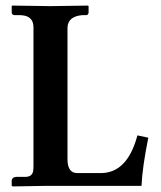

<svg xmlns="http://www.w3.org/2000/svg" viewBox="-20 -667 578 689"><path d="M100.1 -568.8Q100.1 -606.9 62.5 -611.8Q54.2 -612.8 44.9 -612.8H30.8Q22.9 -614.3 22 -621.1V-645L23.9 -647Q24.9 -647 161.1 -645L295.9 -647L297.9 -645V-621.1Q296.4 -614.3 291 -612.8H275.9Q224.1 -608.4 222.2 -568.8V-91.8Q223.6 -46.9 255.9 -45.9H341.8Q434.6 -45.9 471.2 -174.3Q472.2 -178.2 473.1 -181.2L512.2 -172.9Q490.7 -66.4 487.8 0H145L25.9 2L22 0V-20Q23.9 -31.2 38.1 -32.2H69.8Q94.2 -32.2 98.6 -51.3Q100.1 -59.6 100.1 -71.8Z"/></svg>

Font: Linux Libertine O
Style: Semibold
Weight: 700
Designer: Philipp H. Poll
Foundry: Philipp H. Poll
Version: Version 5.0.0